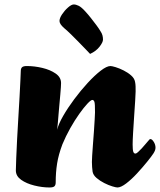

<svg xmlns="http://www.w3.org/2000/svg" viewBox="-20 -816 708 849"><path d="M198.9 13Q166.5 13 131.7 4.3Q96.9 -4.3 73.5 -20.9Q50.1 -37.5 50.1 -62.3Q50.1 -80.7 51.8 -117Q53.4 -153.3 55.6 -199.6Q57.9 -245.8 61 -294.5Q64.1 -343.2 66.4 -386.4Q68.6 -429.6 70.2 -460.4Q71.9 -491.3 71.9 -501.6Q71.9 -513.2 77.5 -518.6Q83.2 -524 98.7 -524Q132.4 -524 167.3 -515.7Q202.2 -507.4 226.1 -490.8Q250 -474.3 250 -448.7Q250 -443.7 249.2 -429.9Q248.5 -416.2 246.6 -397.2Q244.7 -378.2 242.9 -356.2Q241 -334.2 239.1 -312.9Q237.3 -291.5 235.8 -272.9Q234.3 -254.3 232.8 -242.2Q238.7 -267.8 259.4 -303.6Q280 -339.4 308.6 -377.8Q337.2 -416.2 367.9 -449.5Q398.6 -482.8 425.3 -503.4Q452 -524 468.5 -524Q474.8 -524 491.4 -519Q507.9 -514 526.9 -504.4Q545.8 -494.9 560.1 -482.2Q574.5 -469.6 577.2 -454Q579.2 -444.7 579.5 -434.1Q579.7 -423.5 579.7 -411Q579.7 -400.9 577.7 -370.1Q575.7 -339.4 573.1 -301.1Q570.5 -262.9 568.5 -228.8Q566.5 -194.8 566.5 -177.4Q566.5 -153.2 569.3 -145.1Q572 -136.9 579 -136.9Q583 -136.9 590.4 -143.6Q597.8 -150.3 606.5 -159.6Q615.2 -168.9 622.7 -178.1Q630.3 -187.2 634.5 -191.9Q640.3 -198.5 641.4 -199.7Q642.5 -201 645.3 -201Q652.1 -201 659.8 -188.8Q667.6 -176.7 667.6 -162.9Q667.6 -156.9 665.2 -150.6Q662.8 -144.3 658.6 -137.8Q650.3 -124.8 630.2 -100.1Q610.1 -75.3 585.8 -49Q561.6 -22.8 538.1 -4.9Q514.6 13 499.3 13Q493 13 476.5 8Q459.9 3 440.8 -6.7Q421.8 -16.3 407 -29Q392.1 -41.7 389.4 -57Q388.1 -66.5 387.3 -77Q386.4 -87.5 386.4 -100Q386.4 -107.2 387.6 -128.9Q388.9 -150.7 391.2 -179.7Q393.6 -208.7 395.5 -237.3Q397.3 -265.8 398.7 -288.1Q400.1 -310.4 400.1 -318.5Q400.3 -356.3 397.6 -365.2Q394.8 -374.1 388.1 -374.1Q381.9 -374.1 366.2 -357.3Q350.5 -340.5 330.5 -312.4Q310.5 -284.4 290.7 -249.2Q270.9 -213.9 256 -178Q238.6 -131.8 232.5 -92.8Q226.3 -53.9 226.3 -9.4Q226.3 2.2 220.8 7.6Q215.2 13 198.9 13ZM378.4 -577.6Q372.9 -583.9 358.9 -598.1Q344.9 -612.4 328 -629.9Q311.1 -647.5 294.2 -663.9Q277.2 -680.4 264.4 -691.1Q252.8 -701.2 248 -708.9Q243.1 -716.7 243.1 -723Q243.1 -735.8 254.5 -752.8Q265.9 -769.9 281 -783.1Q296 -796.3 306.3 -796.3Q315.8 -796.3 327.9 -790.4Q340 -784.5 357.3 -765.4Q369.3 -752.4 382.4 -735.8Q395.5 -719.3 406.8 -704Q418.1 -688.7 424.6 -677.5Q430.6 -668.7 433 -659.8Q435.4 -650.9 435.4 -640.9Q435.4 -629.2 420.3 -609.6Q405.3 -590 378.4 -577.6Z"/></svg>

Font: Briem Hand Thin
Style: Regular
Weight: 100
Designer: Gunnlaugur SE Briem, Eben Sorkin
Foundry: Sorkin Type Co.
Version: Version 1.003